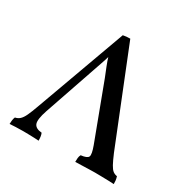

<svg xmlns="http://www.w3.org/2000/svg" viewBox="-154 -829 972 980"><g transform="rotate(30 332.0 -339.5)"><path d="M341 -682 560 -136Q576 -98 587 -78Q598 -58 608.5 -50Q619 -42 633 -40Q637 -27 638 -18Q639 -9 639 3Q628 2 607 1.5Q586 1 564 0.5Q542 0 527 0Q516 0 499.5 0.5Q483 1 466 1.5Q449 2 434.5 2.5Q420 3 412 3Q412 -9 413 -20Q414 -31 419 -40Q456 -44 462 -58Q468 -72 451 -118L329 -443Q317 -474 307 -498Q297 -522 286 -559H295Q284 -521 274.5 -495Q265 -469 257 -444L155 -147Q135 -88 143.5 -65.5Q152 -43 189 -40Q193 -31 194.5 -20Q196 -9 196 3Q185 2 169.5 1.5Q154 1 137 0.5Q120 0 104 0Q81 0 59.5 1Q38 2 25 3Q25 -7 26.5 -18.5Q28 -30 32 -39Q48 -42 59.5 -52.5Q71 -63 81.5 -85.5Q92 -108 106 -147L299 -678Q310 -680 319 -681Q328 -682 341 -682Z"/></g></svg>

Font: Vollkorn
Style: Regular
Weight: 400
Designer: Friedrich Althausen
Foundry: Friedrich Althausen
Version: Version 4.104